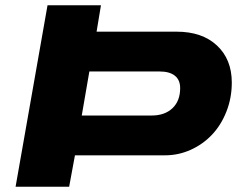

<svg xmlns="http://www.w3.org/2000/svg" viewBox="-20 -708 923 728"><path d="M39.1 0 160.2 -688H362.8L346.2 -587.9H649.9Q746.6 -587.9 802.7 -535.4Q858.9 -482.9 858.9 -395Q858.9 -336.4 838.4 -284.7Q817.9 -232.9 783.4 -196.8Q749 -160.6 702.9 -139.9Q656.7 -119.1 606 -119.1H264.2L242.2 0ZM290 -270H555.2Q604.5 -270 633.8 -297.6Q663.1 -325.2 663.1 -374Q663.1 -404.8 643.1 -420.9Q623 -437 585 -437H318.8Z"/></svg>

Font: Archivo Expanded ExtraBold
Style: Italic
Weight: 800
Width: 7
Italic angle: -10°
Designer: Hector Gatti
Foundry: Omnibus-Type
Version: Version 2.001